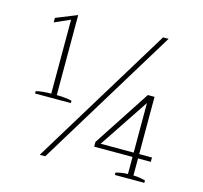

<svg xmlns="http://www.w3.org/2000/svg" viewBox="-103 -829 997 943"><g transform="rotate(15 395.0 -357.0)"><path d="M613 -714H641L205 0H177ZM77 -297Q109 -305 154 -305V-681L75 -646V-669L182 -712V-305Q227 -305 259 -297V-285H77ZM559 -12Q591 -21 620 -21V-108H425V-132L614 -421H648V-130H713V-108H648V-21Q679 -21 709 -12V0H559ZM620 -130V-382L452 -130Z"/></g></svg>

Font: Trirong Thin
Style: Regular
Weight: 250
Designer: Katatrad Team
Foundry: CadsonDemak
Version: Version 1.001